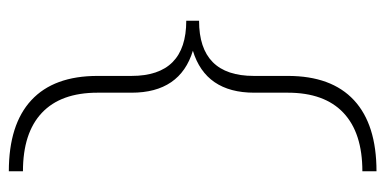

<svg xmlns="http://www.w3.org/2000/svg" viewBox="-239 -512 873 435"><g transform="rotate(-90 197.5 -294.5)"><path d="M243 -433Q243 -309 368 -309V-280Q243 -280 243 -156V-79Q243 20 188 71Q133 122 27 122V90Q114 90 159.5 47Q205 4 205 -79V-155Q205 -265 300 -294Q205 -323 205 -433V-510Q205 -593 159.5 -636Q114 -679 27 -679V-711Q133 -711 188 -660Q243 -609 243 -510Z"/></g></svg>

Font: EauTestText Light
Style: Regular
Weight: 300
Designer: Christian Thalmann (Catharsis Fonts)
Version: Version 0.001;PS 000.001;hotconv 1.0.88;makeotf.lib2.5.64775